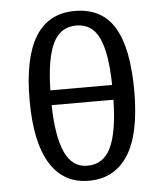

<svg xmlns="http://www.w3.org/2000/svg" viewBox="-53 -770 705 827"><g transform="rotate(-5 300.0 -357.0)"><path d="M526.4 -357.9Q526.4 -171.9 467.8 -81.1Q409.2 9.8 297.9 9.8Q188.5 9.8 131.1 -83.3Q73.7 -176.3 73.7 -357.9Q73.7 -724.1 300.8 -724.1Q417.5 -724.1 471.9 -634Q526.4 -543.9 526.4 -357.9ZM296.9 -55.2Q366.7 -55.2 398.9 -121.8Q431.2 -188.5 433.6 -328.6H166.5Q168.9 -193.8 200.4 -124.5Q231.9 -55.2 296.9 -55.2ZM302.2 -661.1Q232.9 -661.1 201.2 -595.9Q169.4 -530.8 166.5 -392.6H433.6Q431.2 -530.8 400.6 -595.9Q370.1 -661.1 302.2 -661.1Z"/></g></svg>

Font: Courier New
Style: Regular
Weight: 400
Designer: Steve Matteson
Foundry: Ascender Corporation
Version: Version 2.00.3